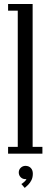

<svg xmlns="http://www.w3.org/2000/svg" viewBox="-20 -770 252 962"><path d="M20.5 0V-34H69V-716.5H20.5V-750H143.5V-34H192.5V0ZM104 171.5 87 152Q92 149.5 101.5 141.2Q111 133 112.5 126Q111.5 127.5 107 127.5Q93 127.5 83.5 117.8Q74 108 74 94Q74 80 84 70.5Q94 61 107.5 61Q124 61 134.2 71.5Q144.5 82 144.5 100.5Q144.5 118.5 137.8 132.2Q131 146 121.2 155.8Q111.5 165.5 104 171.5Z"/></svg>

Font: Imbue Thin 10pt
Style: Regular
Weight: 400
Version: Version 1.102